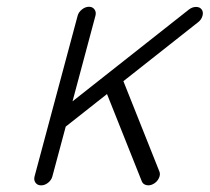

<svg xmlns="http://www.w3.org/2000/svg" viewBox="-20 -559 632 579"><path d="M267.8 -511.5 198.7 -253.4 550 -530.5Q560.1 -538.1 571.3 -538.1Q582.5 -538.1 588.1 -530.5Q593.8 -522.9 590.7 -511.5Q587.6 -500 577.9 -492.4L352.1 -314.2L460.7 -41.7Q464.4 -32.7 459.1 -21.7Q453.9 -10.7 443.1 -4.6Q432.4 1.5 421.9 -0.7Q411.4 -2.9 407.7 -12L302.7 -275.4L178.2 -177.2L137.9 -26.9Q135 -15.9 125 -7.9Q115 0 104 0Q93 0 87.2 -7.9Q81.3 -15.9 84.2 -26.9L214.1 -511.5Q217 -522.5 227.2 -530.5Q237.3 -538.6 248.3 -538.6Q259.3 -538.6 265 -530.5Q270.8 -522.5 267.8 -511.5Z"/></svg>

Font: Tecnico
Style: FinoInclinado
Weight: 400
Italic angle: -15°
Version: Version 1.3